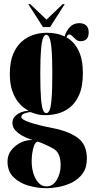

<svg xmlns="http://www.w3.org/2000/svg" viewBox="-20 -690 480 958"><path d="M212 249Q166 249 121.2 236Q76.5 223 47 193.8Q17.5 164.5 17.5 116Q17.5 83 37.2 58.2Q57 33.5 86 20.2Q115 7 143.5 9Q141 8.5 125.2 2.8Q109.5 -3 90.2 -13.5Q71 -24 56.5 -39.8Q42 -55.5 42 -76.5Q42 -97.5 56 -111Q70 -124.5 88.2 -130.8Q106.5 -137 118.5 -137Q122.5 -137 123.5 -136.5Q117 -140 101.5 -150.8Q86 -161.5 69.5 -182.2Q53 -203 41 -237Q29 -271 29 -321Q29 -380.5 45.5 -420Q62 -459.5 89 -483Q116 -506.5 148.2 -516.5Q180.5 -526.5 212 -526.5Q264.5 -526.5 302.5 -508.5Q310 -535 328.5 -554.8Q347 -574.5 375.5 -574.5Q397.5 -574.5 410 -563Q422.5 -551.5 422.5 -529Q422.5 -484.5 382 -484.5Q368.5 -484.5 358.5 -493Q348.5 -501.5 340.8 -509.8Q333 -518 325.5 -518Q316 -518 312 -503.5Q351 -481.5 372.2 -437.2Q393.5 -393 393.5 -325.5Q393.5 -257.5 374.5 -215.8Q355.5 -174 326.5 -152.2Q297.5 -130.5 266.2 -123Q235 -115.5 211 -115.5Q178.5 -115.5 159 -121.5Q139.5 -127.5 134.5 -130Q133.5 -130.5 131 -130.5Q122 -130.5 104.2 -124.8Q86.5 -119 86.5 -106.5Q86.5 -93.5 127.8 -79.5Q169 -65.5 242 -51Q322.5 -35.5 368 -2.2Q413.5 31 413.5 102Q413.5 146.5 392.8 175.2Q372 204 340.2 220Q308.5 236 274 242.5Q239.5 249 212 249ZM211 -125.5Q220 -125.5 226.8 -139.2Q233.5 -153 237.2 -195.5Q241 -238 241 -323.5Q241 -403 237.2 -444.5Q233.5 -486 226.8 -501.2Q220 -516.5 211 -516.5Q202 -516.5 195.2 -501.2Q188.5 -486 184.8 -444Q181 -402 181 -322Q181 -238.5 184.8 -196.2Q188.5 -154 195.2 -139.8Q202 -125.5 211 -125.5ZM212 240Q244 240 263.2 207.8Q282.5 175.5 282.5 134.5Q282.5 106.5 274.8 85Q267 63.5 244.5 50.5Q236 45.5 220.5 38.2Q205 31 190 24.5Q175 18 167.5 16.5Q157 19 150.5 35.5Q144 52 141 74Q138 96 138 115.5Q138 146 146.5 174.5Q155 203 171.5 221.5Q188 240 212 240ZM194.5 -555 121 -669.5H131L212 -592L293 -669.5H303L230 -555Z"/></svg>

Font: Imbue 100pt Black
Style: Regular
Weight: 900
Designer: Tyler Finck
Foundry: Etcetera Type Company
Version: Version 1.102; ttfautohint (v1.8.3)